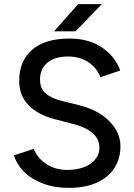

<svg xmlns="http://www.w3.org/2000/svg" viewBox="-20 -899 652 931"><path d="M48 -146 144 -177Q160 -134 202.5 -105Q245 -76 303 -75Q376 -75 419 -105Q462 -135 462 -183Q462 -267 327 -300L246 -321Q167 -341 120 -387.5Q73 -434 73 -507Q73 -604 136 -658Q199 -712 316 -712Q412 -712 475.5 -668Q539 -624 563 -557L467 -525Q450 -570 408.5 -597.5Q367 -625 309 -625Q246 -625 210 -595Q174 -565 174 -513Q174 -471 200.5 -447Q227 -423 278 -410L359 -390Q455 -367 509.5 -312Q564 -257 564 -190Q564 -131 535.5 -85.5Q507 -40 450.5 -14Q394 12 315 12Q243 12 187 -9.5Q131 -31 95.5 -67Q60 -103 48 -146ZM359 -879H474L346 -747H242Z"/></svg>

Font: Oak Sans Medium
Style: Regular
Weight: 500
Designer: Erik Kennedy, Walven
Foundry: Erik Kennedy, Walven
Version: Version 1.000